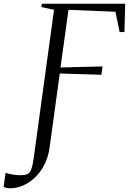

<svg xmlns="http://www.w3.org/2000/svg" viewBox="-140 -763 696 1036"><path d="M-86.5 253Q-95 253 -104.2 251Q-113.5 249 -120.5 245L-110 169.5Q-96 174.5 -73 178.5Q-50 182.5 -30.5 182.5Q-5.5 182.5 8.2 176.2Q22 170 29.8 147.2Q37.5 124.5 44 74.5L151.5 -710L83.5 -725L86 -743H535.5L531.5 -590H505.5L483 -699.5L229.5 -710L186.5 -399L413.5 -404.5L407 -359.5L182.5 -366.5L127.5 33.5Q121 82 101 122.5Q81 163 51.5 192Q22 221 -13.5 237Q-49 253 -86.5 253Z"/></svg>

Font: Merriweather 144pt Light
Style: Italic
Weight: 300
Italic angle: -7.8°
Version: Version 2.101